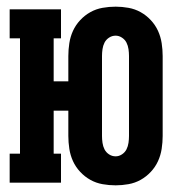

<svg xmlns="http://www.w3.org/2000/svg" viewBox="-20 -548 540 576"><path d="M327 8Q307 8 287.5 4.5Q268 1 251 -8.5Q234 -18 220.5 -32.5Q207 -47 199 -64.5Q191 -82 188 -101.5Q185 -121 185 -140V-216H141V-87H163V0H9V-87H40V-433H9V-520H163V-433H141V-304H185V-380Q185 -399 188 -418.5Q191 -438 199 -455.5Q207 -473 220.5 -487.5Q234 -502 251 -511.5Q268 -521 287.5 -524.5Q307 -528 327 -528Q346 -528 365.5 -524.5Q385 -521 402 -511.5Q419 -502 432.5 -487.5Q446 -473 454 -455.5Q462 -438 465 -418.5Q468 -399 468 -380V-140Q468 -121 465 -101.5Q462 -82 454 -64.5Q446 -47 432.5 -32.5Q419 -18 402 -8.5Q385 1 365.5 4.5Q346 8 327 8ZM327 -79Q337 -79 346 -85Q355 -91 359.5 -100Q364 -109 365.5 -119.5Q367 -130 367 -140V-380Q367 -390 365.5 -400.5Q364 -411 359.5 -420Q355 -429 346 -435Q337 -441 327 -441Q316 -441 307 -435Q298 -429 293.5 -420Q289 -411 287.5 -400.5Q286 -390 286 -380V-140Q286 -130 287.5 -119.5Q289 -109 293.5 -100Q298 -91 307 -85Q316 -79 327 -79Z"/></svg>

Font: Iosevka Curly Slab
Style: Bold
Weight: 700
Monospace: yes
Designer: Belleve Invis
Foundry: Belleve Invis
Version: Version 22.1.2; ttfautohint (v1.8.4)